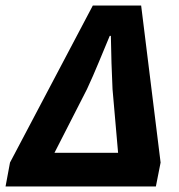

<svg xmlns="http://www.w3.org/2000/svg" viewBox="-44 -671 646 691"><path d="M-24 0H517L534 -86L464 -651H290L-8 -86ZM152 -121 269 -350C299 -414 323 -476 351 -542H355C356 -474 358 -414 361 -350L381 -121Z"/></svg>

Font: Source Sans Pro
Style: Bold Italic
Weight: 700
Italic angle: -11°
Designer: Paul D. Hunt
Foundry: Adobe Systems Incorporated
Version: Version 3.006;hotconv 1.0.111;makeotfexe 2.5.65597